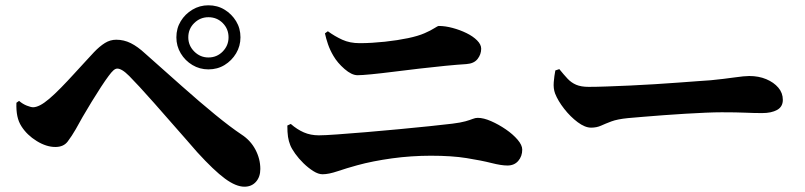

<svg xmlns="http://www.w3.org/2000/svg" viewBox="-20 -741 3040 725"><path d="M767 -479Q734 -479 706.5 -495.5Q679 -512 662.5 -539.5Q646 -567 646 -600Q646 -634 662.5 -661Q679 -688 706.5 -704.5Q734 -721 767 -721Q801 -721 828 -704.5Q855 -688 871.5 -661Q888 -634 888 -600Q888 -567 871.5 -539.5Q855 -512 828 -495.5Q801 -479 767 -479ZM903 -36Q871 -36 829.5 -66.5Q788 -97 725 -166Q708 -186 681 -216.5Q654 -247 623 -282.5Q592 -318 562 -352Q532 -386 507 -413Q482 -440 468 -454Q453 -469 442 -475.5Q431 -482 423 -482Q416 -482 408.5 -475.5Q401 -469 390 -454Q378 -438 361 -412Q344 -386 326 -356.5Q308 -327 292 -299.5Q276 -272 266 -253Q251 -227 235.5 -206.5Q220 -186 189 -186Q155 -186 118.5 -208.5Q82 -231 61 -264Q50 -281 45.5 -302.5Q41 -324 42 -353L52 -360Q66 -348 81.5 -342Q97 -336 105 -336Q116 -336 131 -343.5Q146 -351 166 -368Q186 -385 210.5 -410Q235 -435 259.5 -462Q284 -489 304.5 -511Q325 -533 335 -544Q356 -566 376 -578.5Q396 -591 419 -591Q448 -591 474 -578Q500 -565 528 -539Q600 -475 667 -415.5Q734 -356 792 -308.5Q850 -261 892 -233Q926 -211 944.5 -176Q963 -141 963 -103Q963 -73 946.5 -54.5Q930 -36 903 -36ZM767 -524Q799 -524 821 -546.5Q843 -569 843 -600Q843 -632 821 -654Q799 -676 767 -676Q736 -676 713.5 -654Q691 -632 691 -600Q691 -569 713.5 -546.5Q736 -524 767 -524Z M1198 -83Q1182 -83 1163 -95Q1144 -107 1126 -124.5Q1108 -142 1094.5 -161Q1081 -180 1076 -193Q1070 -208 1067.5 -224.5Q1065 -241 1065 -267L1078 -273Q1102 -252 1127.5 -241Q1153 -230 1184 -230Q1206 -230 1254 -233.5Q1302 -237 1362.5 -242Q1423 -247 1485.5 -253Q1548 -259 1602 -264.5Q1656 -270 1688 -274Q1720 -278 1737.5 -283Q1755 -288 1765 -292Q1775 -296 1784 -296Q1806 -296 1834.5 -283.5Q1863 -271 1890 -252.5Q1917 -234 1934.5 -213.5Q1952 -193 1952 -176Q1952 -151 1937 -133.5Q1922 -116 1896 -116Q1873 -116 1835.5 -125.5Q1798 -135 1742 -144Q1686 -153 1607 -153Q1571 -153 1533.5 -150.5Q1496 -148 1460 -143Q1424 -138 1391 -131.5Q1358 -125 1329 -117Q1289 -106 1255 -94.5Q1221 -83 1198 -83ZM1330 -457Q1308 -457 1281 -480.5Q1254 -504 1239 -530Q1226 -552 1218.5 -574Q1211 -596 1207 -615L1218 -623Q1244 -604 1272.5 -591Q1301 -578 1338 -578Q1361 -578 1385.5 -579.5Q1410 -581 1433.5 -583.5Q1457 -586 1479.5 -589.5Q1502 -593 1521 -597Q1559 -605 1583 -615.5Q1607 -626 1620 -634.5Q1633 -643 1637 -643Q1661 -643 1689 -635.5Q1717 -628 1741.5 -616Q1766 -604 1781.5 -588.5Q1797 -573 1797 -557Q1797 -536 1783.5 -518.5Q1770 -501 1741 -499Q1708 -497 1662 -492.5Q1616 -488 1564.5 -482Q1513 -476 1465.5 -470Q1418 -464 1382 -460.5Q1346 -457 1330 -457Z M2212 -259Q2189 -259 2161.5 -279.5Q2134 -300 2110.5 -330Q2087 -360 2076 -388Q2069 -407 2071 -431Q2073 -455 2077 -475L2092 -480Q2109 -459 2123 -444Q2137 -429 2155.5 -421Q2174 -413 2203 -413Q2232 -413 2272.5 -414.5Q2313 -416 2359 -418Q2405 -420 2451.5 -423Q2498 -426 2540 -429Q2582 -432 2614.5 -434.5Q2647 -437 2664 -438Q2714 -443 2752.5 -448.5Q2791 -454 2809 -454Q2845 -454 2873.5 -442Q2902 -430 2919 -410Q2936 -390 2936 -364Q2936 -338 2914.5 -326Q2893 -314 2858 -314Q2827 -314 2794.5 -315.5Q2762 -317 2705 -317Q2680 -317 2644.5 -315.5Q2609 -314 2567.5 -311.5Q2526 -309 2485.5 -306Q2445 -303 2409.5 -300Q2374 -297 2351 -295Q2311 -291 2288.5 -282.5Q2266 -274 2249.5 -266.5Q2233 -259 2212 -259Z"/></svg>

Font: Noto Serif JP ExtraLight Black
Style: Regular
Weight: 900
Version: Version 2.003-H1;hotconv 1.1.1;makeotfexe 2.6.0